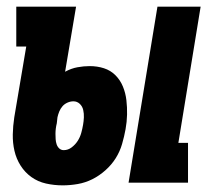

<svg xmlns="http://www.w3.org/2000/svg" viewBox="-20 -550 640 578"><path d="M367 0 454 -530H584L517 -120H546V0ZM169 8Q143 8 118.5 2.5Q94 -3 74.5 -17Q55 -31 42 -51.5Q29 -72 23.5 -96Q18 -120 18.5 -145.5Q19 -171 23 -197L59 -410H29V-530H209L176 -334Q194 -344 213 -347.5Q232 -351 250 -351Q273 -351 293 -344.5Q313 -338 327.5 -323.5Q342 -309 350 -289.5Q358 -270 360.5 -248.5Q363 -227 362.5 -205Q362 -183 358 -161Q354 -139 347.5 -116.5Q341 -94 328.5 -74Q316 -54 297.5 -37.5Q279 -21 258 -10.5Q237 0 214 4Q191 8 169 8ZM172 -98Q185 -98 196 -106.5Q207 -115 214 -126Q221 -137 224.5 -149.5Q228 -162 230 -174Q232 -185 232.5 -196.5Q233 -208 230.5 -219Q228 -230 220 -237.5Q212 -245 201 -245Q192 -245 183 -241Q174 -237 168 -230Q162 -223 158.5 -214.5Q155 -206 153 -197L151 -179Q149 -171 148 -163Q147 -155 147 -147Q147 -139 147.5 -131Q148 -123 150.5 -115.5Q153 -108 158.5 -103Q164 -98 172 -98Z"/></svg>

Font: Iosevka Slab Heavy Extended
Style: Italic
Weight: 900
Width: 7
Italic angle: -9°
Monospace: yes
Designer: Belleve Invis
Foundry: Belleve Invis
Version: Version 11.1.0; ttfautohint (v1.8.3)